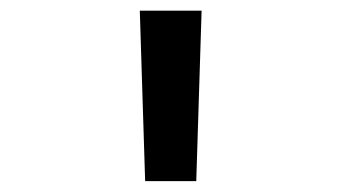

<svg xmlns="http://www.w3.org/2000/svg" viewBox="-20 -713 626 352"><path d="M246.1 -380.9 236.3 -693.4H349.6L339.8 -380.9Z"/></svg>

Font: Cascadia Mono
Style: Regular
Weight: 400
Monospace: yes
Designer: Aaron Bell
Foundry: Saja Typeworks
Version: Version 2102.003